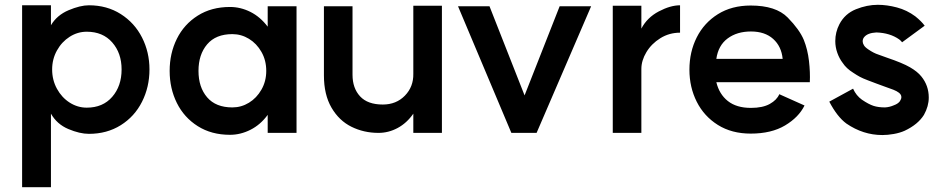

<svg xmlns="http://www.w3.org/2000/svg" viewBox="-20 -543 3936 799"><path d="M486 -254Q486 -322 447 -366.5Q408 -411 341 -411Q303 -411 270 -390Q237 -369 217 -333Q197 -297 197 -254Q197 -210 217 -173.5Q237 -137 270 -116Q303 -95 341 -95Q408 -95 447 -140Q486 -185 486 -254ZM72 -521H192V-438Q217 -480 265.5 -500.5Q314 -521 350 -521Q425 -521 482.5 -484.5Q540 -448 571 -387Q602 -326 602 -254Q602 -181 571 -119.5Q540 -58 482.5 -22Q425 14 350 14Q312 14 264.5 -6Q217 -26 192 -70V236H72Z M1088 -248Q1088 -292 1068 -327Q1048 -362 1016 -381.5Q984 -401 947 -401Q878 -401 842 -358.5Q806 -316 806 -248Q806 -180 842 -138Q878 -96 947 -96Q984 -96 1016 -115.5Q1048 -135 1068 -170Q1088 -205 1088 -248ZM937 -514Q981 -514 1022 -493.5Q1063 -473 1094 -432V-517H1214V10H1094V-65Q1064 -24 1022.5 -3Q981 18 937 18Q860 18 803 -18Q746 -54 716 -114.5Q686 -175 686 -248Q686 -321 716 -381.5Q746 -442 803 -478Q860 -514 937 -514Z M1573 -108Q1629 -108 1665 -145Q1701 -182 1700 -236V-519H1819V10H1700V-70Q1673 -31 1635 -10.5Q1597 10 1555 10Q1494 10 1442.5 -15.5Q1391 -41 1359.5 -95Q1328 -149 1328 -229V-517H1447V-232Q1447 -176 1478.5 -142Q1510 -108 1573 -108Z M2213 10H2108L1886 -517H2017L2163 -146L2309 -517H2440Z M2810 -521V-407Q2765 -407 2728 -384Q2691 -361 2670 -326Q2649 -291 2649 -256V10H2530V-519H2649V-424Q2673 -470 2721.5 -495.5Q2770 -521 2810 -521Z M3105 -412Q3047 -412 3008 -383Q2969 -354 2961 -298H3237Q3232 -350 3197.5 -381Q3163 -412 3105 -412ZM3104 -520Q3209 -520 3258 -470Q3307 -420 3325 -377Q3341 -337 3346.5 -289.5Q3352 -242 3350 -201H2961Q2973 -151 3009 -122.5Q3045 -94 3105 -94Q3154 -94 3183.5 -110.5Q3213 -127 3223 -151L3328 -104Q3304 -55 3247 -21Q3190 13 3104 13Q3025 13 2967.5 -23Q2910 -59 2879.5 -119.5Q2849 -180 2849 -253Q2849 -327 2879.5 -387.5Q2910 -448 2967.5 -484Q3025 -520 3104 -520Z M3502 -29Q3464 -57 3431 -120L3530 -174Q3543 -145 3567 -128Q3595 -109 3615 -102.5Q3635 -96 3663 -96Q3682 -97 3700 -105Q3717 -111 3725 -122Q3731 -131 3731 -139Q3731 -149 3721 -157Q3712 -164 3698 -169.5Q3684 -175 3658 -184L3628 -195L3591 -209Q3570 -217 3558 -223.5Q3546 -230 3531 -240Q3502 -258 3487 -281Q3473 -299 3464.5 -323Q3456 -347 3456 -372Q3456 -409 3473 -442Q3496 -486 3542 -504.5Q3588 -523 3633 -523Q3671 -523 3712.5 -512Q3754 -501 3789 -475Q3815 -454 3828 -436L3734 -367Q3730 -373 3722 -379Q3684 -406 3627 -408Q3589 -406 3575 -387Q3570 -380 3570 -371Q3570 -363 3575 -355Q3579 -347 3594 -337Q3616 -322 3635 -316L3671 -303Q3736 -281 3767 -263Q3798 -245 3814 -225Q3845 -187 3845 -137Q3845 -101 3825 -65Q3800 -25 3745 1Q3725 10 3699.5 14.5Q3674 19 3652 19Q3572 19 3502 -29Z"/></svg>

Font: SUIT
Style: Bold
Weight: 700
Designer: Sunn Youn; Korean Glyphs from Source Han Sans (Sandoll Communications; Soo-young Jang, Joo-yeon Kang)
Foundry: Sunn
Version: Version 1.150